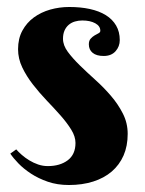

<svg xmlns="http://www.w3.org/2000/svg" viewBox="-20 -527 419 555"><path d="M217.8 -467.8Q206.5 -467.8 196.5 -464.8Q186.5 -461.9 178.7 -455.3Q170.9 -448.7 166.5 -438.7Q162.1 -428.7 162.1 -415Q162.1 -396 176 -377.2Q189.9 -358.4 210.7 -338.1Q231.4 -317.9 255.6 -296.1Q279.8 -274.4 300.5 -250.2Q321.3 -226.1 335.2 -198.7Q349.1 -171.4 349.1 -140.1Q349.1 -105 337.2 -77.6Q325.2 -50.3 303 -31.2Q280.8 -12.2 249.3 -2.2Q217.8 7.8 179.2 7.8Q145.5 7.8 118.2 -1.7Q90.8 -11.2 69.6 -25.1Q48.3 -39.1 33.2 -54.7Q18.1 -70.3 9.8 -83L26.9 -95.2Q33.2 -87.9 43 -79.3Q52.7 -70.8 64.7 -63.5Q76.7 -56.2 90.3 -51.5Q104 -46.9 118.2 -46.9Q153.3 -46.9 175.8 -63.7Q198.2 -80.6 198.2 -113.8Q198.2 -132.3 186 -152.1Q173.8 -171.9 155.3 -192.9Q136.7 -213.9 115.2 -236.3Q93.8 -258.8 75.2 -282.7Q56.6 -306.6 44.4 -332Q32.2 -357.4 32.2 -384.8Q32.2 -415.5 44.7 -438.5Q57.1 -461.4 77.9 -476.6Q98.6 -491.7 125.2 -499.3Q151.9 -506.8 180.2 -506.8Q212.9 -506.8 239.7 -501Q266.6 -495.1 285.9 -483.2Q305.2 -471.2 315.7 -453.1Q326.2 -435.1 326.2 -411.1Q326.2 -392.6 314 -378.9Q301.8 -365.2 279.8 -365.2Q258.8 -365.2 247.8 -374.3Q236.8 -383.3 236.8 -398.9Q236.8 -409.2 241.9 -415Q247.1 -420.9 253.4 -424.6Q259.8 -428.2 264.9 -430.9Q270 -433.6 270 -438Q270 -451.7 255.4 -459.7Q240.7 -467.8 217.8 -467.8Z"/></svg>

Font: Berkshire Swash
Style: Regular
Weight: 400
Designer: Astigmatic (AOETI)
Foundry: Astigmatic (AOETI)
Version: Version 1.001